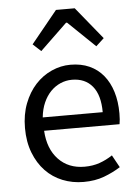

<svg xmlns="http://www.w3.org/2000/svg" viewBox="-57 -871 668 928"><g transform="rotate(-5 277.0 -407.0)"><path d="M311 13Q257 13 209.5 -6Q162 -25 127 -61.5Q92 -98 71.5 -151Q51 -204 51 -271Q51 -337 71.5 -390Q92 -443 126 -480Q160 -517 204.5 -537Q249 -557 296 -557Q348 -557 388 -539Q428 -521 455.5 -487.5Q483 -454 497.5 -407Q512 -360 512 -302Q512 -287 511 -273.5Q510 -260 508 -250H142Q147 -162 195.5 -111Q244 -60 322 -60Q362 -60 395 -71.5Q428 -83 458 -103L491 -43Q455 -20 411 -3.5Q367 13 311 13ZM432 -315Q432 -398 396.5 -441Q361 -484 297 -484Q268 -484 241.5 -472.5Q215 -461 194 -439.5Q173 -418 159 -386.5Q145 -355 141 -315ZM250 -827H341L468 -671L429 -635L298 -761H293L162 -635L123 -671Z"/></g></svg>

Font: SpoqaHanSans-Regular
Style: Regular
Weight: 400
Designer: [Spoqa Han Sans] Dong-huui Kim \uAE40 \uB3D9 \uD718  Younghwa Kang \uAC15 \uC601 \uD654  [Noto Sans] Ryoko NISHIZUKA \u8
Foundry: Spoqa (http://www.spoqa-han-sans.com)
Version: Version 2.000